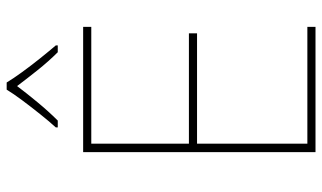

<svg xmlns="http://www.w3.org/2000/svg" viewBox="-220 -770 989 590"><g transform="rotate(-90 275.0 -474.5)"><path d="M488 0H103V-714H488V-689H129V-389H468V-364H129V-25H488ZM317 -949Q329 -929 349 -901.5Q369 -874 391 -846.5Q413 -819 431 -798V-792H410Q382 -820 354.5 -854.5Q327 -889 306 -917Q285 -889 256.5 -854.5Q228 -820 200 -792H179V-798Q198 -819 220 -846.5Q242 -874 262.5 -901.5Q283 -929 295 -949Z"/></g></svg>

Font: Noto Sans Thin
Style: Regular
Weight: 100
Designer: Monotype Design Team
Foundry: Monotype Imaging Inc.
Version: Version 2.007